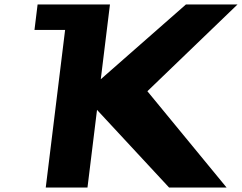

<svg xmlns="http://www.w3.org/2000/svg" viewBox="-20 -845 1090 865"><path d="M1000.9 0 644 -434 1050.2 -825H817.8L434 -488L475.4 -825H287.4H149.4L135.3 -710H273.3L186.1 0H374.1L417.1 -350L741.9 0Z"/></svg>

Font: Hussar
Style: BdSuprExtOblOne
Weight: 700
Foundry: Cannot Into Space Fonts
Version: Version 2.00